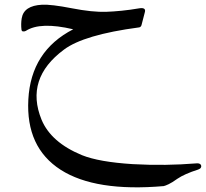

<svg xmlns="http://www.w3.org/2000/svg" viewBox="-20 -279 872 813"><path d="M593 -226 579 -172Q576 -164 569 -163Q335 -132 251 -69Q85 54 156 228Q196 324 327 378Q399 407 542 416Q614 420 680.5 419Q747 418 808 413Q823 411 829 417Q834 423 831 430Q829 434 826 435.5Q823 437 819 439Q762 457 731 478Q709 494 694 501Q679 508 673 509Q384 534 237 440Q89 345 100 142Q111 -63 290 -155Q150 -188 89 -148Q83 -145 77 -146Q72 -147 71 -153Q68 -178 72 -202Q81 -255 158 -259Q197 -261 284 -244Q371 -227 430 -229Q459 -230 494.5 -233.5Q530 -237 571 -244Q600 -248 593 -226Z"/></svg>

Font: Amiri
Style: Italic
Weight: 400
Italic angle: 10°
Designer: Khaled Hosny
Version: Version 0.113